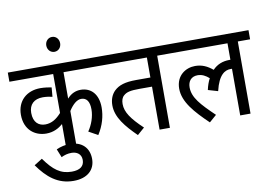

<svg xmlns="http://www.w3.org/2000/svg" viewBox="-104 -1004 2051 1447"><g transform="rotate(-10 921.0 -280.5)"><path d="M706 -552V-622H0V-552H335V-254C299 -214 261 -188 211 -188C162 -188 121 -218 121 -292C121 -356 160 -393 227 -393C251 -393 281 -389 300 -384L306 -455C287 -459 250 -464 221 -464C115 -464 42 -397 42 -291C42 -177 119 -119 207 -119C264 -119 305 -143 335 -169V0H414V-255C446 -305 479 -331 510 -331C551 -331 573 -300 573 -240C573 -183 551 -124 520 -79L590 -40C632 -105 651 -175 651 -241C651 -343 596 -399 518 -399C479 -399 444 -384 414 -350V-552Z M263 12 289 76C314 64 337 57 368 57C406 57 442 77 442 124C442 172 409 197 346 197C261 197 207 156 140 62L78 101C148 200 227 268 348 268C454 268 513 212 513 129C513 45 460 -11 365 -11C332 -11 295 -3 263 12Z M321 -772C321 -740 344 -715 374 -715C405 -715 427 -740 427 -772C427 -804 405 -829 374 -829C344 -829 321 -804 321 -772Z M1131 -552H1224V-622H692V-552H1052V-399H944C857 -399 810 -383 775 -350C749 -325 733 -288 733 -242C733 -149 800 -71 884 12L939 -36C851 -119 811 -176 811 -238C811 -266 818 -288 835 -302C858 -322 886 -329 957 -329H1052V0H1131Z M1211 -552H1669V-426C1667 -426 1664 -426 1661 -426C1610 -426 1566 -409 1532 -373C1491 -407 1451 -426 1398 -426C1328 -426 1251 -380 1251 -278C1251 -176 1332 -87 1435 12L1490 -36C1387 -135 1330 -196 1330 -274C1330 -321 1356 -354 1405 -354C1439 -354 1466 -339 1492 -316C1479 -292 1469 -264 1462 -231L1537 -209C1566 -332 1616 -357 1658 -357C1662 -357 1665 -357 1669 -357V0H1748V-552H1842V-622H1211Z"/></g></svg>

Font: Noto Sans Devanagari UI SemiCondensed
Style: Regular
Weight: 400
Width: 4
Designer: Jelle Bosma - Monotype Design Team
Foundry: Monotype Imaging Inc.
Version: Version 2.004